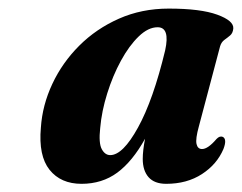

<svg xmlns="http://www.w3.org/2000/svg" viewBox="-20 -736 577 458"><path d="M454.5 -435Q446 -404.5 448.8 -392.5Q451.5 -380.5 462 -380.5Q476 -380.5 496.5 -404.5Q504 -412.5 511.5 -409.5Q522 -404 513 -380.5Q497.5 -344 461.8 -320.8Q426 -297.5 376.5 -297.5Q348.5 -297.5 334.5 -313.2Q320.5 -329 320.5 -357Q320.5 -376.5 326 -405Q296 -351 259.8 -324.2Q223.5 -297.5 174.5 -297.5Q125 -297.5 98.2 -331Q71.5 -364.5 77.5 -431.5Q81 -485 104.8 -535.8Q128.5 -586.5 169 -627Q209.5 -667.5 263.8 -691.5Q318 -715.5 382.5 -715.5Q458.5 -715.5 498.2 -701Q538 -686.5 536.5 -668Q535.5 -657 529 -651.5Q522.5 -646 515.2 -640.8Q508 -635.5 505 -625.5ZM219 -430.5Q215 -394.5 222.8 -380.2Q230.5 -366 243 -366Q273 -366 309.2 -431.8Q345.5 -497.5 374 -616Q386 -671 356 -671Q333.5 -671 310.8 -649Q288 -627 268.5 -591.2Q249 -555.5 235.8 -513.2Q222.5 -471 219 -430.5Z"/></svg>

Font: Fraunces 144pt Soft
Style: Bold Italic
Weight: 700
Italic angle: -16°
Version: Version 1.000;[b76b70a41]